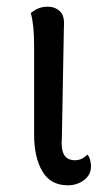

<svg xmlns="http://www.w3.org/2000/svg" viewBox="-20 -540 328 574"><path d="M183 14Q131 14 106.5 -28Q82 -70 82 -137V-399Q82 -436 79.5 -460Q77 -484 72 -501Q86 -512 97.5 -516Q109 -520 124 -520Q144 -520 159 -506.5Q174 -493 171 -458L165 -129Q162 -94 171.5 -77.5Q181 -61 204 -61Q215 -61 224.5 -65.5Q234 -70 241 -78Q247 -72 249.5 -61.5Q252 -51 252 -43Q252 -17 231 -1.5Q210 14 183 14Z"/></svg>

Font: Arima Thin Medium
Style: Regular
Weight: 500
Version: Version 1.100